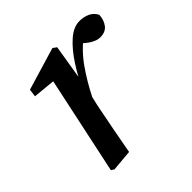

<svg xmlns="http://www.w3.org/2000/svg" viewBox="-129 -561 678 678"><g transform="rotate(-45 210.5 -222.0)"><path d="M196 -225 193 -271Q213 -316 240 -357.5Q267 -399 296.5 -425Q326 -451 356 -451Q377 -451 394.5 -443Q412 -435 421 -417Q420 -392 407 -375Q394 -358 368 -358Q352 -358 334 -368.5Q316 -379 299 -397L288 -408L333 -406Q288 -372 256 -326.5Q224 -281 196 -225ZM62 0 143 -380 170 -363 57 -374 61 -403 221 -451 235 -441 211 -295 210 -281 190 -194Q180 -145 171 -97Q162 -49 153 0L73 7Z"/></g></svg>

Font: Lisu Bosa SemiBold
Style: Italic
Weight: 600
Italic angle: -19°
Designer: David Morse, Annie Olsen, Victor Gaultney, Frank Grießhammer (Latin)
Foundry: SIL International
Version: Version 2.000